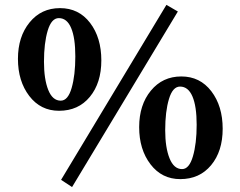

<svg xmlns="http://www.w3.org/2000/svg" viewBox="-20 -716 974 778"><path d="M272 42 227.5 12.7 654.3 -696.3 700.7 -669.4ZM219.2 -267.1Q144.5 -267.1 98.6 -327.1Q52.7 -387.2 52.7 -477.5Q52.7 -567.4 99.9 -625.2Q147 -683.1 223.1 -683.1Q299.3 -683.1 345 -623.3Q390.6 -563.5 390.6 -471.2Q390.6 -379.9 344 -323.5Q297.4 -267.1 219.2 -267.1ZM226.1 -308.1Q255.4 -308.1 270.3 -359.6Q285.2 -411.1 285.2 -487.3Q285.2 -562.5 268.3 -602.5Q251.5 -642.6 218.3 -642.6Q188.5 -642.6 173.3 -592Q158.2 -541.5 158.2 -465.8Q158.2 -395 175.5 -351.6Q192.9 -308.1 226.1 -308.1ZM710.4 9.8Q635.7 9.8 589.8 -50.3Q543.9 -110.4 543.9 -200.7Q543.9 -291 591.3 -348.6Q638.7 -406.2 714.8 -406.2Q790.5 -406.2 836.4 -346.2Q882.3 -286.1 882.3 -194.3Q882.3 -103 835.4 -46.6Q788.6 9.8 710.4 9.8ZM717.8 -30.8Q746.6 -30.8 761.7 -82.5Q776.9 -134.3 776.9 -210.4Q776.9 -285.2 759.8 -325.2Q742.7 -365.2 709.5 -365.2Q679.7 -365.2 664.6 -314.7Q649.4 -264.2 649.4 -188.5Q649.4 -118.2 667 -74.5Q684.6 -30.8 717.8 -30.8Z"/></svg>

Font: Elstob 6pt Medium
Style: Regular
Weight: 500
Designer: Peter S. Baker
Version: Version 1.015